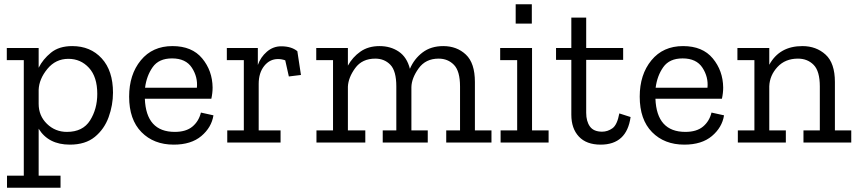

<svg xmlns="http://www.w3.org/2000/svg" viewBox="-20 -671 4037 904"><path d="M512 -235Q512 -176 491.5 -119.5Q471 -63 426.5 -26.5Q382 10 309 10Q208 10 162 -65V156H265V213H13V156H92V-388H12V-445H162V-352Q182 -392 220 -423Q258 -454 320 -454Q406 -454 459 -396Q512 -338 512 -235ZM438 -229Q438 -309 399 -351.5Q360 -394 302 -394Q242 -394 203 -346.5Q164 -299 162 -248V-182Q162 -126 201 -88Q240 -50 295 -50Q370 -50 404 -104Q438 -158 438 -229Z M985 -128Q976 -71 928 -30.5Q880 10 798 10Q704 10 646 -49Q588 -108 588 -216Q588 -320 643 -387Q698 -454 792 -454Q884 -454 932 -396Q980 -338 981 -259Q981 -233 975 -206H662Q668 -50 803 -50Q856 -50 886 -75Q916 -100 926 -141ZM907 -258Q912 -308 883.5 -352Q855 -396 790 -396Q728 -396 699 -355Q670 -314 663 -258Z M1304 -453Q1352 -453 1380 -430L1397 -318L1340 -311L1323 -387Q1306 -393 1289 -393Q1250 -393 1224 -360.5Q1198 -328 1198 -276V-57H1301V0H1050V-57H1128V-388H1048V-445H1194V-365Q1207 -402 1236.5 -427.5Q1266 -453 1304 -453Z M2294 0H2081V-57H2146V-264Q2146 -336 2117.5 -365.5Q2089 -395 2045 -395Q1984 -395 1951 -349Q1918 -303 1917 -261V-57H1994V0H1782V-57H1846V-264Q1846 -337 1818 -366Q1790 -395 1747 -395Q1685 -395 1652.5 -350.5Q1620 -306 1618 -263V-57H1700V0H1470V-57H1548V-388H1469V-445H1618V-362Q1640 -402 1677 -428Q1714 -454 1767 -454Q1819 -454 1857.5 -428Q1896 -402 1910 -347Q1930 -394 1969.5 -424Q2009 -454 2067 -454Q2131 -454 2173.5 -414Q2216 -374 2216 -285V-57H2294Z M2408 -560V-651H2484V-560ZM2563 0H2337V-57H2415V-388H2335V-445H2485V-57H2563Z M2949 -120Q2931 10 2808 10Q2741 10 2705.5 -28Q2670 -66 2670 -131V-389H2598V-445H2670V-588H2740V-445H2914V-389H2740V-140Q2740 -100 2757.5 -75.5Q2775 -51 2815 -51Q2841 -51 2863.5 -67Q2886 -83 2896 -137Z M3389 -128Q3380 -71 3332 -30.5Q3284 10 3202 10Q3108 10 3050 -49Q2992 -108 2992 -216Q2992 -320 3047 -387Q3102 -454 3196 -454Q3288 -454 3336 -396Q3384 -338 3385 -259Q3385 -233 3379 -206H3066Q3072 -50 3207 -50Q3260 -50 3290 -75Q3320 -100 3330 -141ZM3311 -258Q3316 -308 3287.5 -352Q3259 -396 3194 -396Q3132 -396 3103 -355Q3074 -314 3067 -258Z M3988 0H3763V-57H3840V-264Q3840 -336 3811 -365.5Q3782 -395 3737 -395Q3677 -395 3640.5 -355.5Q3604 -316 3602 -265V-57H3680V0H3454V-57H3532V-388H3452V-445H3602V-366Q3650 -454 3758 -454Q3823 -454 3867 -414Q3911 -374 3911 -285V-57H3988Z"/></svg>

Font: Zilla Slab
Style: Regular
Weight: 400
Designer: Typotheque.com
Foundry: Typotheque type foundry
Version: Version 1.1; 2017; ttfautohint (v1.6)